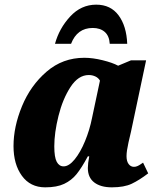

<svg xmlns="http://www.w3.org/2000/svg" viewBox="-20 -794 708 824"><path d="M38 -167Q38 -250 74.5 -338.5Q111 -427 180 -486.5Q249 -546 342 -546Q378 -546 420.5 -535.5Q463 -525 487 -512L542 -535H607L542 -228Q540 -221 531.5 -183Q523 -145 523 -124Q523 -102 532 -90Q541 -78 555 -78Q563 -78 570.5 -81.5Q578 -85 583.5 -89Q589 -93 594 -96L616 -50Q578 -21 545.5 -5.5Q513 10 460 10Q412 10 384.5 -11Q357 -32 357 -73Q357 -92 363 -123H357Q330 -73 308.5 -46.5Q287 -20 255.5 -5Q224 10 174 10Q110 10 74 -39.5Q38 -89 38 -167ZM375 -288 409 -448Q402 -460 389 -466Q376 -472 361 -472Q316 -472 282.5 -420.5Q249 -369 231 -296.5Q213 -224 213 -166Q213 -119 223.5 -99.5Q234 -80 253 -80Q276 -80 300.5 -110Q325 -140 345 -188.5Q365 -237 375 -288ZM393 -774Q455 -774 489 -728Q523 -682 526 -606H451Q449 -640 429.5 -657Q410 -674 378 -674Q311 -674 285 -606H216Q234 -672 281 -723Q328 -774 393 -774Z"/></svg>

Font: Noto Serif NarrowBlack
Style: Italic
Weight: 900
Width: 4
Italic angle: -12°
Designer: Monotype Design Team
Foundry: Monotype Imaging Inc.
Version: Version 1.001